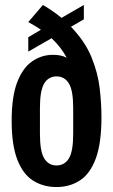

<svg xmlns="http://www.w3.org/2000/svg" viewBox="-20 -742 457 774"><path d="M208 12Q155 12 114 -13.5Q73 -39 50 -98Q27 -157 27 -255Q27 -353 49.5 -411Q72 -469 110 -495Q148 -521 193 -521Q209 -521 222.5 -518.5Q236 -516 249 -509Q238 -530 223 -549.5Q208 -569 188 -588L94 -534V-592L145 -622Q122 -638 94 -653L153 -722Q194 -698 228 -670L318 -722V-664L266 -634Q323 -575 349 -511Q375 -447 382 -385Q389 -323 389 -270Q389 -164 366 -102.5Q343 -41 302 -14.5Q261 12 208 12ZM208 -75Q240 -75 257.5 -103Q275 -131 275 -202V-307Q275 -378 257.5 -406Q240 -434 208 -434Q176 -434 158.5 -406Q141 -378 141 -307V-202Q141 -131 158.5 -103Q176 -75 208 -75Z"/></svg>

Font: Special Gothic Condensed Medium
Style: Regular
Weight: 500
Width: 3
Designer: Alistair McCready
Foundry: Monolith
Version: Version 1.000; ttfautohint (v1.8.4.7-5d5b)